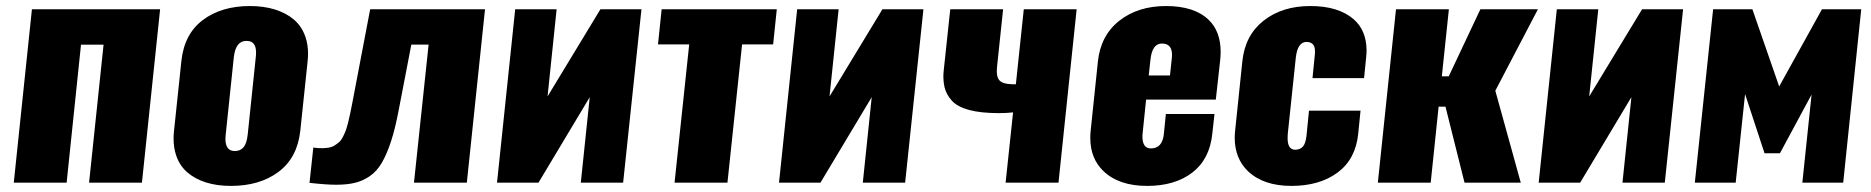

<svg xmlns="http://www.w3.org/2000/svg" viewBox="-20 -609 6238 640"><path d="M25.9 0H202.1L250 -460H325.2L276.9 0H453.1L513.7 -578.1H86.4Z M762.7 -105.5C741.9 -105.5 731.4 -119.1 731.4 -146.5C731.4 -150.7 731.8 -155.4 732.4 -160.6L759.3 -417.5C763.2 -454.3 777.2 -472.7 801.3 -472.7C814 -472.7 822.9 -468.3 828.1 -459.5C831.7 -453.3 833.5 -444.7 833.5 -433.6C833.5 -428.7 833.2 -423.3 832.5 -417.5L805.7 -160.6C803.7 -141.4 799.2 -127.4 792.2 -118.7C785.2 -109.9 775.4 -105.5 762.7 -105.5ZM750 10.7C813.8 10.7 866.6 -4.9 908.4 -36.1C950.3 -67.4 974.4 -113.1 981 -173.3L1005.4 -404.8C1006.3 -413.6 1006.8 -422 1006.8 -430.2C1006.8 -450.7 1003.9 -469.4 998 -486.3C989.9 -509.8 977.1 -528.9 959.7 -543.7C942.3 -558.5 921.2 -569.7 896.5 -577.4C871.7 -585 843.9 -588.9 813 -588.9C749.5 -588.9 697.1 -573.2 655.8 -542C614.4 -510.7 590.7 -465 584.5 -404.8L560.1 -173.3C559.1 -164.6 558.6 -155.9 558.6 -147.5C558.6 -127 561.4 -108.4 566.9 -91.8C574.7 -68.4 587.2 -49.2 604.5 -34.4C621.7 -19.6 642.6 -8.4 667 -0.7C691.4 6.9 719.1 10.7 750 10.7Z M1011.7 0.5C1048.8 4.7 1078.3 6.8 1100.1 6.8C1124.5 6.8 1145.4 4.7 1162.8 0.5C1180.3 -3.7 1196.8 -11.1 1212.4 -21.7C1228 -32.3 1241.5 -47.2 1252.7 -66.4C1263.9 -85.6 1274.3 -109.7 1283.7 -138.7C1293.1 -167.6 1301.8 -203.1 1309.6 -245.1L1351.1 -460.4H1408.7L1359.9 0H1536.1L1596.7 -578.1H1213.9L1154.3 -265.6C1151.4 -251 1148.9 -238.9 1147 -229.2C1145 -219.6 1142.7 -209.4 1139.9 -198.5C1137.1 -187.6 1134.4 -178.8 1131.8 -172.1C1129.2 -165.4 1126.1 -158.5 1122.3 -151.4C1118.6 -144.2 1114.5 -138.8 1110.1 -135C1105.7 -131.3 1100.7 -127.6 1095 -124C1089.3 -120.4 1083 -118.1 1076.2 -116.9C1069.3 -115.8 1061.6 -115.2 1053 -115C1044.4 -114.8 1034.8 -115.6 1024.4 -117.2Z M1636.7 0H1774.9L1945.8 -285.2L1916 0H2057.1L2118.2 -578.1H1981.4L1805.2 -287.6L1835.4 -578.1H1697.3Z M2228.5 0H2404.8L2453.6 -460.9H2557.1L2569.3 -578.1H2185.5L2173.3 -460.9H2277.3Z M2576.7 0H2714.8L2885.7 -285.2L2856 0H2997.1L3058.1 -578.1H2921.4L2745.1 -287.6L2775.4 -578.1H2637.2Z M3332 0H3508.3L3568.8 -578.1H3392.6L3366.2 -328.1H3354.5C3331.4 -328.8 3316.6 -333.7 3310.1 -342.8C3304.9 -349.3 3302.4 -359.4 3302.7 -373C3302.7 -377.9 3303.1 -383.1 3303.7 -388.7L3323.7 -578.1H3147.5L3126 -376.5C3125 -368 3124.5 -359.9 3124.5 -352.1C3124.8 -339.7 3126.1 -328.5 3128.4 -318.4C3132.3 -302.1 3140.5 -287.1 3152.8 -273.4C3165.2 -259.8 3184.4 -249.4 3210.4 -242.4C3236.5 -235.4 3269.5 -231.9 3309.6 -231.9C3326.8 -231.9 3342.6 -232.7 3356.9 -234.4Z M3803.7 10.7C3865.6 10.7 3915.8 -4.1 3954.3 -33.7C3992.9 -63.3 4015.1 -106.4 4021 -163.1L4028.3 -229H3866.2L3859.4 -161.1C3855.8 -129.9 3841.5 -114.3 3816.4 -114.3C3797.5 -114.3 3788.1 -127.4 3788.1 -153.8C3788.1 -158 3788.4 -162.8 3789.1 -168L3800.3 -276.9H4032.7L4047.4 -409.7C4048.3 -418.8 4048.8 -427.6 4048.8 -436C4048.8 -481.6 4035.5 -517.3 4008.8 -543C3976.9 -573.6 3929.5 -588.9 3866.7 -588.9C3804.2 -588.9 3752.2 -572.4 3710.7 -539.6C3669.2 -506.7 3645.5 -461.3 3639.6 -403.3L3615.7 -174.8C3614.7 -166 3614.3 -157.6 3614.3 -149.4C3614.3 -103.5 3628.9 -66.6 3658.2 -38.6C3692.7 -5.7 3741.2 10.7 3803.7 10.7ZM3809.1 -357.4 3814.9 -410.6C3818.8 -446.1 3831.5 -463.9 3853 -463.9C3875.5 -463.9 3886.7 -451.3 3886.7 -426.3C3886.7 -423 3886.6 -419.6 3886.2 -416L3879.9 -357.4Z M4284.7 10.7C4347.2 10.7 4398.4 -4.1 4438.5 -33.7C4478.5 -63.3 4501.5 -106.3 4507.3 -162.6L4515.1 -240.2H4343.3L4335 -156.7C4333 -138.8 4328.9 -126.5 4322.5 -119.9C4316.2 -113.2 4307.8 -109.9 4297.4 -109.9C4280.4 -109.9 4272 -122.7 4272 -148.4C4272 -152.7 4272.1 -157.2 4272.5 -162.1L4299.3 -416.5C4303.2 -451.7 4315.1 -469.2 4335 -469.2C4345.4 -469.2 4353 -466 4357.9 -459.5C4361.5 -454.9 4363.3 -447.3 4363.3 -436.5C4363.3 -432 4363 -427.1 4362.3 -421.9L4355 -348.6H4526.9L4533.7 -416.5C4534.7 -425.3 4535.2 -433.8 4535.2 -441.9C4534.8 -485.8 4520.5 -520.2 4492.2 -544.9C4458.3 -574.2 4410.2 -588.9 4347.7 -588.9C4285.2 -588.9 4233.2 -572.6 4191.9 -540C4150.6 -507.5 4127 -462.2 4121.1 -404.3L4097.2 -174.3C4096.2 -165.5 4095.7 -157.1 4095.7 -148.9C4096 -103.4 4110.7 -66.6 4139.6 -38.6C4174.2 -5.7 4222.5 10.7 4284.7 10.7Z M4572.8 0H4749L4775.4 -253.4H4798.3L4861.8 0H5049.3L4964.4 -306.6L5106.4 -578.1H4914.6L4809.1 -354.5H4786.1L4809.6 -578.1H4633.3Z M5108.9 0H5247.1L5418 -285.2L5388.2 0H5529.3L5590.3 -578.1H5453.6L5277.3 -287.6L5307.6 -578.1H5169.4Z M5629.4 0H5765.6L5796.9 -295.4L5861.8 -98.1H5913.1L6018.6 -293.9L5987.8 0H6124L6184.1 -578.1H6053.2L5910.6 -320.8L5821.3 -578.1H5690.4Z"/></svg>

Font: Oswald
Style: Heavy
Weight: 800
Designer: Vernon Adams
Foundry: Vernon Adams
Version: 3.0; ttfautohint (v0.95.6-bc232) -l 8 -r 50 -G 200 -x 0 -w "